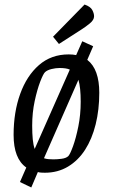

<svg xmlns="http://www.w3.org/2000/svg" viewBox="-20 -753 498 847"><path d="M118 74 68 50 96 -14Q40 -53 40 -158Q40 -258 69 -338.5Q98 -419 152 -466Q206 -513 283 -513Q301 -513 316 -510L343 -571L391 -549L365 -489Q392 -468 405 -431.5Q418 -395 418 -344Q418 -269 402 -204.5Q386 -140 355.5 -92.5Q325 -45 280 -18Q235 9 178 9Q170 9 162 8.5Q154 8 147 6ZM133 -96 288 -446Q279 -450 267.5 -451.5Q256 -453 243 -453Q226 -453 207.5 -448.5Q189 -444 179 -435Q171 -428 157.5 -393Q144 -358 133 -307Q122 -256 122 -199Q122 -164 124.5 -138.5Q127 -113 133 -96ZM216 -50Q232 -50 251.5 -52.5Q271 -55 281 -64Q289 -72 302 -107.5Q315 -143 325.5 -195Q336 -247 336 -304Q336 -336 333.5 -360Q331 -384 326 -401L174 -55Q183 -52 193 -51Q203 -50 216 -50ZM240 -559 214 -591 353 -733Q379 -724 387 -709Q395 -694 395 -681Q395 -665 376 -649.5Q357 -634 341 -624Z"/></svg>

Font: Faustina VF Beta
Style: Italic
Weight: 400
Italic angle: -8°
Designer: Alfonso Garcia
Foundry: Omnibus-Type
Version: Version 1.006